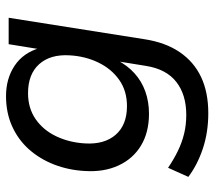

<svg xmlns="http://www.w3.org/2000/svg" viewBox="-58 -482 729 654"><g transform="rotate(-90 307.0 -155.5)"><path d="M248 189Q183 189 127.5 170.5Q72 152 31 121L62 52Q90 71 118.5 85Q147 99 177.5 106.5Q208 114 242 114Q311 114 354.5 80Q398 46 409 -23L425 -122H429Q411 -87 384 -62.5Q357 -38 322 -25.5Q287 -13 246 -13Q183 -13 138 -40Q93 -67 70 -116.5Q47 -166 51 -231Q54 -287 73 -336Q92 -385 125 -422Q158 -459 204 -479.5Q250 -500 306 -500Q366 -500 410 -470.5Q454 -441 470 -385L466 -386L483 -491H573L500 -29Q489 43 456 91.5Q423 140 371 164.5Q319 189 248 189ZM272 -88Q324 -88 361.5 -114.5Q399 -141 420.5 -185.5Q442 -230 445 -283Q449 -349 415 -387Q381 -425 316 -425Q265 -425 227.5 -399Q190 -373 169 -328.5Q148 -284 145 -231Q141 -165 174.5 -126.5Q208 -88 272 -88Z"/></g></svg>

Font: Nunito Sans 10pt Medium
Style: Italic
Weight: 500
Italic angle: -9°
Designer: Vernon Adams
Foundry: Vernon Adams
Version: Version 3.101;gftools[0.9.27]